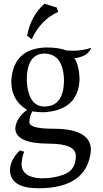

<svg xmlns="http://www.w3.org/2000/svg" viewBox="-20 -737 551 1030"><path d="M217.3 -165.5Q323.2 -165.5 323.2 -308.6Q319.3 -445.8 220.7 -449.7Q123.5 -449.7 123.5 -306.2Q130.9 -167 217.3 -165.5ZM186 272.9Q37.1 272.9 33.2 177.2Q34.2 120.6 86.9 69.3L109.9 77.1Q97.2 105 95.7 144.5Q98.1 214.8 200.2 219.7Q276.9 219.7 331.8 195.3Q386.7 170.9 386.7 99.1Q386.7 34.2 244.1 33.7Q62 33.7 62 -49.8Q67.4 -104.5 125 -147.9Q40.5 -198.2 40.5 -300.3Q49.3 -476.6 226.6 -482.4Q296.9 -482.4 335.9 -466.3Q353 -464.8 368.7 -464.8Q425.8 -464.8 470.2 -481Q455.6 -448.7 427 -437Q398.4 -425.3 378.9 -425.3Q405.3 -385.3 406.7 -309.1Q398.9 -145 214.4 -134.8Q180.7 -134.8 153.3 -139.6Q137.7 -113.3 137.7 -81.1Q137.7 -46.4 267.1 -46.4Q467.8 -46.4 467.8 68.8Q449.7 272.9 186 272.9ZM149.9 -525.9 125.5 -545.9Q146 -653.3 218.3 -716.8L284.2 -696.8L292 -673.3Q197.3 -630.4 149.9 -525.9Z"/></svg>

Font: Kelvinch
Style: Regular
Weight: 400
Designer: Paul James MIller
Foundry: High-Logic / Made with FontCreator
Version: Version 3.30 September 23, 2016